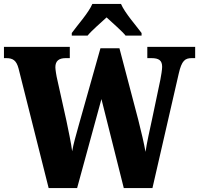

<svg xmlns="http://www.w3.org/2000/svg" viewBox="-25 -951 1007 971"><path d="M338 -784V-771H418C437 -795 486 -837 514 -863C540 -839 596 -790 610 -771H691V-784C663 -822 606 -886 587 -931H442C423 -886 365 -822 338 -784ZM69 -604 221 0H365L488 -450L601 0H746L879 -579C894 -645 911 -657 945 -657H962V-714H720V-657H741C779 -657 795 -645 795 -613C795 -599 790 -568 786 -548L744 -348C732 -292 717 -227 711 -183C703 -227 690 -283 674 -346L579 -707H483L373 -317C359 -265 347 -227 340 -186C335 -226 320 -296 311 -340L265 -547C260 -567 255 -600 255 -611C255 -642 272 -657 307 -657H328V-714H-5V-657H6C40 -657 58 -646 69 -604Z"/></svg>

Font: Noto Serif Devanagari Condensed Black
Style: Regular
Weight: 900
Width: 3
Designer: Universal Thirst, Indian Type Foundry and the Monotype Design Team
Foundry: Monotype Imaging Inc.
Version: Version 2.004